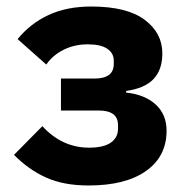

<svg xmlns="http://www.w3.org/2000/svg" viewBox="-20 -557 571 589"><path d="M252 12Q175 12 121 -12.5Q67 -37 23 -82L110 -170Q139 -138 175 -121Q211 -104 253 -104Q298 -104 320 -119.5Q342 -135 342 -162V-173Q342 -196 327 -207Q312 -218 283 -218H167V-316H270Q299 -316 314 -327Q329 -338 329 -361V-371Q329 -394 309 -407.5Q289 -421 249 -421Q209 -421 175.5 -404.5Q142 -388 122 -359L34 -437Q73 -485 129 -511Q185 -537 260 -537Q369 -537 423.5 -496.5Q478 -456 478 -393Q478 -343 451 -314.5Q424 -286 367 -278V-273Q424 -267 457.5 -236.5Q491 -206 491 -156Q491 -77 428 -32.5Q365 12 252 12Z"/></svg>

Font: IBM Plex Sans
Style: Regular
Weight: 400
Designer: Mike Abbink, Paul van der Laan, Pieter van Rosmalen
Foundry: Bold Monday
Version: Version 3.201